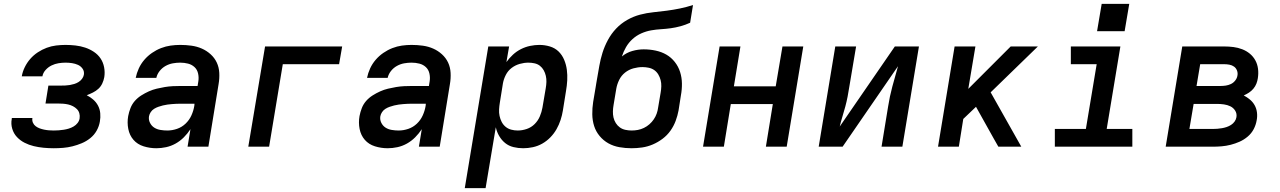

<svg xmlns="http://www.w3.org/2000/svg" viewBox="-20 -761 6640 996"><path d="M259 8Q232 8 206 5.5Q180 3 155 -3Q130 -9 107.5 -20.5Q85 -32 68 -50Q51 -68 43.5 -93Q36 -118 41 -144Q41 -146 41 -147Q41 -148 42 -149H148Q148 -149 148 -148.5Q148 -148 148 -148Q146 -135 151 -124Q156 -113 165.5 -106Q175 -99 186 -95Q197 -91 209 -88.5Q221 -86 233.5 -85Q246 -84 259 -84Q272 -84 285 -85Q298 -86 311 -88Q324 -90 337 -94Q350 -98 362 -105Q374 -112 382.5 -123Q391 -134 393 -147Q395 -161 391.5 -173.5Q388 -186 379 -195Q370 -204 358.5 -210Q347 -216 334 -219Q321 -222 307.5 -223Q294 -224 281 -224H216L231 -317H296Q308 -317 319.5 -317.5Q331 -318 342.5 -320Q354 -322 365.5 -325.5Q377 -329 387.5 -335.5Q398 -342 405.5 -352Q413 -362 415 -373Q418 -391 408.5 -404.5Q399 -418 384.5 -424.5Q370 -431 353.5 -433.5Q337 -436 320 -436Q302 -436 283.5 -433Q265 -430 247.5 -421.5Q230 -413 216.5 -398Q203 -383 200 -365H93Q97 -389 108.5 -412.5Q120 -436 137 -455.5Q154 -475 176 -489.5Q198 -504 222 -513Q246 -522 271 -525Q296 -528 320 -528Q346 -528 372 -525Q398 -522 422 -514Q446 -506 467 -492Q488 -478 501.5 -458Q515 -438 520 -412.5Q525 -387 521 -361Q518 -344 510.5 -328Q503 -312 490.5 -300.5Q478 -289 462 -281Q446 -273 430 -267Q448 -258 463.5 -244.5Q479 -231 488.5 -213Q498 -195 500 -173.5Q502 -152 498 -130Q494 -106 481.5 -83.5Q469 -61 448.5 -44.5Q428 -28 404 -18Q380 -8 356 -2Q332 4 307.5 6Q283 8 259 8Z M791 8Q757 8 725 -2Q693 -12 672.5 -35.5Q652 -59 645.5 -92Q639 -125 645 -159Q649 -180 657 -200.5Q665 -221 679.5 -237.5Q694 -254 713 -266Q732 -278 752 -287Q772 -296 793 -301Q814 -306 835 -309.5Q856 -313 876.5 -314Q897 -315 918 -315H1005L1009 -340Q1012 -360 1007.5 -380Q1003 -400 989 -413Q975 -426 955.5 -431Q936 -436 915 -436Q896 -436 876.5 -432.5Q857 -429 839 -419Q821 -409 808 -392.5Q795 -376 791 -357H684Q689 -382 700 -406Q711 -430 728.5 -450.5Q746 -471 768.5 -486.5Q791 -502 815.5 -511.5Q840 -521 865 -524.5Q890 -528 915 -528Q945 -528 973.5 -524Q1002 -520 1027 -509Q1052 -498 1072.5 -479.5Q1093 -461 1104.5 -436.5Q1116 -412 1117.5 -383Q1119 -354 1114 -325L1061 0H953L968 -91Q968 -91 968 -91Q968 -91 968 -91Q968 -91 968 -91Q968 -91 968 -91Q953 -68 933.5 -48.5Q914 -29 890.5 -16Q867 -3 841.5 2.5Q816 8 791 8ZM848 -84Q873 -84 898 -92.5Q923 -101 942.5 -119.5Q962 -138 973 -162.5Q984 -187 988 -212L989 -223H918Q906 -223 894.5 -222.5Q883 -222 871.5 -221Q860 -220 848.5 -218.5Q837 -217 825 -214Q813 -211 801.5 -207Q790 -203 779.5 -196.5Q769 -190 762 -179.5Q755 -169 753 -158Q750 -140 758 -124Q766 -108 780 -99Q794 -90 812 -87Q830 -84 848 -84Z M1268 0 1355 -520H1755L1739 -428H1447L1376 0Z M1991 8Q1957 8 1925 -2Q1893 -12 1872.5 -35.5Q1852 -59 1845.5 -92Q1839 -125 1845 -159Q1849 -180 1857 -200.5Q1865 -221 1879.5 -237.5Q1894 -254 1913 -266Q1932 -278 1952 -287Q1972 -296 1993 -301Q2014 -306 2035 -309.5Q2056 -313 2076.5 -314Q2097 -315 2118 -315H2205L2209 -340Q2212 -360 2207.5 -380Q2203 -400 2189 -413Q2175 -426 2155.5 -431Q2136 -436 2115 -436Q2096 -436 2076.5 -432.5Q2057 -429 2039 -419Q2021 -409 2008 -392.5Q1995 -376 1991 -357H1884Q1889 -382 1900 -406Q1911 -430 1928.5 -450.5Q1946 -471 1968.5 -486.5Q1991 -502 2015.5 -511.5Q2040 -521 2065 -524.5Q2090 -528 2115 -528Q2145 -528 2173.5 -524Q2202 -520 2227 -509Q2252 -498 2272.5 -479.5Q2293 -461 2304.5 -436.5Q2316 -412 2317.5 -383Q2319 -354 2314 -325L2261 0H2153L2168 -91Q2168 -91 2168 -91Q2168 -91 2168 -91Q2168 -91 2168 -91Q2168 -91 2168 -91Q2153 -68 2133.5 -48.5Q2114 -29 2090.5 -16Q2067 -3 2041.5 2.5Q2016 8 1991 8ZM2048 -84Q2073 -84 2098 -92.5Q2123 -101 2142.5 -119.5Q2162 -138 2173 -162.5Q2184 -187 2188 -212L2189 -223H2118Q2106 -223 2094.5 -222.5Q2083 -222 2071.5 -221Q2060 -220 2048.5 -218.5Q2037 -217 2025 -214Q2013 -211 2001.5 -207Q1990 -203 1979.5 -196.5Q1969 -190 1962 -179.5Q1955 -169 1953 -158Q1950 -140 1958 -124Q1966 -108 1980 -99Q1994 -90 2012 -87Q2030 -84 2048 -84Z M2391 215 2513 -520H2621L2607 -439Q2622 -460 2641 -477.5Q2660 -495 2683 -506.5Q2706 -518 2730.5 -523Q2755 -528 2778 -528Q2806 -528 2832.5 -520Q2859 -512 2877.5 -494Q2896 -476 2906.5 -451Q2917 -426 2920.5 -399Q2924 -372 2922.5 -344Q2921 -316 2916 -288L2900 -188Q2896 -163 2888 -138.5Q2880 -114 2867 -91Q2854 -68 2835 -48.5Q2816 -29 2793 -16Q2770 -3 2744.5 2.5Q2719 8 2694 8Q2668 8 2643.5 2Q2619 -4 2600.5 -19Q2582 -34 2569.5 -55.5Q2557 -77 2552 -101L2499 215ZM2666 -84Q2689 -84 2712.5 -92Q2736 -100 2753.5 -117.5Q2771 -135 2780.5 -157.5Q2790 -180 2794 -203L2811 -303Q2814 -320 2814.5 -336Q2815 -352 2811.5 -367.5Q2808 -383 2800.5 -396.5Q2793 -410 2781 -419.5Q2769 -429 2753 -432.5Q2737 -436 2721 -436Q2699 -436 2676 -429.5Q2653 -423 2634 -408.5Q2615 -394 2604 -372.5Q2593 -351 2589 -329L2573 -229Q2570 -211 2569 -193.5Q2568 -176 2571.5 -159.5Q2575 -143 2582.5 -128.5Q2590 -114 2602.5 -103.5Q2615 -93 2631.5 -88.5Q2648 -84 2666 -84Z M3256 8Q3224 8 3193 2.5Q3162 -3 3136 -17.5Q3110 -32 3090.5 -55.5Q3071 -79 3062 -107.5Q3053 -136 3052.5 -168Q3052 -200 3057 -232L3070 -309Q3072 -320 3073.5 -330.5Q3075 -341 3077 -351Q3083 -385 3089 -419.5Q3095 -454 3105.5 -487.5Q3116 -521 3133.5 -553.5Q3151 -586 3176 -612.5Q3201 -639 3233.5 -657.5Q3266 -676 3300.5 -685Q3335 -694 3369.5 -697.5Q3404 -701 3438.5 -705.5Q3473 -710 3507 -717Q3541 -724 3575 -735L3560 -643Q3536 -632 3510.5 -625Q3485 -618 3459.5 -614.5Q3434 -611 3408.5 -609.5Q3383 -608 3357.5 -603.5Q3332 -599 3307 -588Q3282 -577 3261.5 -558.5Q3241 -540 3227.5 -516.5Q3214 -493 3206 -468Q3230 -488 3260 -496.5Q3290 -505 3319 -505Q3351 -505 3381.5 -498.5Q3412 -492 3437 -477.5Q3462 -463 3480.5 -439.5Q3499 -416 3508 -387.5Q3517 -359 3517.5 -328Q3518 -297 3512 -265L3500 -188Q3495 -161 3485 -134Q3475 -107 3458 -83Q3441 -59 3417 -41Q3393 -23 3366 -11.5Q3339 0 3311 4Q3283 8 3256 8ZM3257 -84Q3273 -84 3289 -87Q3305 -90 3320.5 -97.5Q3336 -105 3349 -116.5Q3362 -128 3371.5 -142Q3381 -156 3386.5 -171.5Q3392 -187 3394 -203L3407 -280Q3410 -297 3410.5 -313.5Q3411 -330 3407 -345.5Q3403 -361 3395 -374.5Q3387 -388 3374.5 -397Q3362 -406 3345.5 -409.5Q3329 -413 3313 -413Q3290 -413 3266 -406.5Q3242 -400 3222.5 -384.5Q3203 -369 3192 -346.5Q3181 -324 3177 -301L3163 -217Q3160 -200 3159.5 -183.5Q3159 -167 3162.5 -151.5Q3166 -136 3174.5 -122.5Q3183 -109 3195.5 -100Q3208 -91 3224 -87.5Q3240 -84 3257 -84Z M3627 0 3713 -520H3821L3787 -313H4004L4039 -520H4147L4061 0H3953L3989 -221H3771L3735 0Z M4227 0 4313 -520H4421L4386 -312Q4382 -286 4377 -260Q4372 -234 4365 -208Q4358 -182 4350 -156Q4342 -130 4336 -104H4335Q4335 -104 4335 -103.5Q4335 -103 4335 -103L4622 -520H4747L4661 0H4553L4587 -208Q4591 -234 4596.5 -260Q4602 -286 4609 -312Q4616 -338 4623.5 -364Q4631 -390 4638 -416Q4638 -416 4638 -416.5Q4638 -417 4638 -417L4351 0Z M4846 0 4932 -520H5040L5003 -300L5223 -520H5364L5119 -282L5278 0H5159L5134 -44L5043 -207L4977 -144L4954 0Z M5452 0V-92H5613L5669 -428H5535V-520H5792L5721 -92H5854V0ZM5671 -599 5695 -741H5838L5814 -599Z M6027 0 6113 -520H6330Q6355 -520 6378.5 -517Q6402 -514 6424 -505.5Q6446 -497 6463.5 -482.5Q6481 -468 6492 -448Q6503 -428 6506 -404Q6509 -380 6505 -355Q6503 -341 6497.5 -327Q6492 -313 6482 -301Q6472 -289 6459 -280.5Q6446 -272 6432 -266Q6449 -257 6464 -244.5Q6479 -232 6488.5 -215Q6498 -198 6500.5 -177.5Q6503 -157 6499 -137Q6495 -113 6483.5 -91Q6472 -69 6452.5 -52.5Q6433 -36 6410.5 -26Q6388 -16 6364.5 -10Q6341 -4 6317.5 -2Q6294 0 6271 0ZM6187 -315H6311Q6325 -315 6338.5 -317Q6352 -319 6365 -325Q6378 -331 6387.5 -343Q6397 -355 6399 -368Q6402 -382 6397 -395Q6392 -408 6381.5 -415.5Q6371 -423 6357.5 -425.5Q6344 -428 6330 -428H6206ZM6150 -92H6271Q6283 -92 6295 -93Q6307 -94 6319 -96Q6331 -98 6343 -102Q6355 -106 6366 -113Q6377 -120 6384.5 -130.5Q6392 -141 6394 -153Q6397 -172 6387.5 -187Q6378 -202 6362.5 -209.5Q6347 -217 6329 -219.5Q6311 -222 6292 -222H6172Z"/></svg>

Font: Iosevka SS04 SmBd Ex Obl
Style: Regular
Weight: 600
Width: 7
Italic angle: -9°
Monospace: yes
Designer: Belleve Invis
Foundry: Belleve Invis
Version: Version 19.0.0; ttfautohint (v1.8.4)